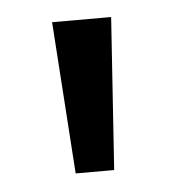

<svg xmlns="http://www.w3.org/2000/svg" viewBox="-32 -780 273 298"><g transform="rotate(-5 105.0 -631.5)"><path d="M59 -750H151L135 -513H75Z"/></g></svg>

Font: Unbounded Light
Style: Regular
Weight: 300
Designer: Luke Prowse, Jean-Baptiste Morizot, Fátima Lázaro, Florian Runge
Foundry: NaN
Version: Version 1.700